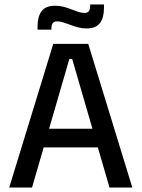

<svg xmlns="http://www.w3.org/2000/svg" viewBox="-20 -834 630 854"><path d="M21 0 217 -639H372.5L568.5 0H467L301 -572H288.5L122.5 0ZM149 -178.5V-261.5H439.5V-178.5ZM365 -707.5Q346 -707.5 328 -712.2Q310 -717 293.5 -723.2Q277 -729.5 262.2 -734.2Q247.5 -739 234.5 -739Q220.5 -739 214.5 -730.8Q208.5 -722.5 208.5 -706.5V-702H147V-717Q147 -759.5 164.8 -784Q182.5 -808.5 225 -808.5Q244.5 -808.5 262.8 -803.8Q281 -799 297.2 -792.5Q313.5 -786 328.2 -781.2Q343 -776.5 355.5 -776.5Q370 -776.5 375.5 -784.8Q381 -793 381 -809.5V-814H442.5V-798.5Q442.5 -756 424.8 -731.8Q407 -707.5 365 -707.5Z"/></svg>

Font: Anek Bangla Medium
Style: Regular
Weight: 500
Designer: Sulekha Rajkumar (Bangla), Yesha Goshar (Latin)
Foundry: Ek Type
Version: Version 1.003